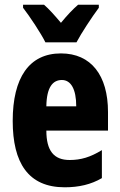

<svg xmlns="http://www.w3.org/2000/svg" viewBox="-20 -786 509 816"><path d="M173 -606H305C326 -646 371 -714 400 -753V-766H312C289 -746 267 -723 239 -689C212 -721 188 -748 167 -766H78V-753C106 -717 155 -643 173 -606ZM239 -559C104 -559 34 -456 34 -272C34 -94 100 10 255 10C315 10 367 -2 413 -29V-148C364 -118 324 -106 276 -106C209 -106 177 -145 177 -231H439V-310C439 -466 367 -559 239 -559ZM243 -446C281 -446 304 -408 304 -334H177C178 -415 204 -446 243 -446Z"/></svg>

Font: Noto Sans Thai Looped ExtraCondensed ExtraBold
Style: Regular
Weight: 800
Width: 2
Designer: Sasikarn Vongin, Ben Mitchell
Foundry: The Fontpad Ltd
Version: Version 1.001